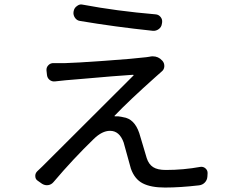

<svg xmlns="http://www.w3.org/2000/svg" viewBox="-20 -800 1040 853"><path d="M335 -707Q321.3 -709 313 -721.2Q304.7 -733.4 306.6 -747.1L307.6 -752Q310.5 -765.6 322.3 -773.4Q331.1 -780.3 340.8 -780.3Q344.7 -780.3 347.7 -779.3Q498 -751 670.9 -736.3Q684.6 -735.4 693.4 -724.6Q702.1 -713.9 700.2 -700.2L699.2 -694.3Q697.3 -679.7 685.5 -670.9Q673.8 -662.1 659.2 -663.1Q491.2 -680.7 335 -707ZM643.6 -547.9Q651.4 -549.8 658.2 -549.8Q683.6 -549.8 700.2 -531.2L702.1 -529.3Q710.9 -518.6 710 -504.4Q709 -490.2 697.3 -481.4Q680.7 -466.8 670.9 -458Q552.7 -352.5 489.3 -286.1Q488.3 -285.2 488.8 -284.2Q489.3 -283.2 490.2 -283.2Q505.9 -284.2 518.6 -281.2Q524.4 -280.3 527.3 -279.3Q577.1 -272.5 598.6 -209Q601.6 -200.2 613.8 -158.2Q626 -116.2 631.8 -97.7Q640.6 -70.3 660.2 -57.6Q679.7 -44.9 716.8 -44.9Q794.9 -44.9 870.1 -58.6Q882.8 -60.5 892.6 -52.2Q902.3 -43.9 902.3 -31.2L901.4 -15.6Q900.4 0 890.1 10.7Q879.9 21.5 864.3 23.4Q780.3 33.2 712.9 33.2Q650.4 33.2 614.3 14.6Q578.1 -3.9 561.5 -50.8Q557.6 -65.4 545.4 -108.9Q533.2 -152.3 529.3 -167Q510.7 -218.8 468.8 -218.8Q433.6 -218.8 396.5 -182.6Q304.7 -93.8 217.8 8.8Q208 20.5 193.8 22.5Q179.7 24.4 167 16.6L147.5 2.9Q136.7 -3.9 136.7 -18.6Q136.7 -30.3 145.5 -39.1Q157.2 -49.8 168 -60.5Q208 -99.6 573.2 -464.8Q574.2 -465.8 573.2 -466.8Q572.3 -467.8 571.3 -467.8Q536.1 -465.8 477.1 -460.9Q418 -456.1 352.5 -450.2Q287.1 -444.3 271.5 -443.4Q250 -441.4 225.6 -438.5Q210.9 -436.5 200.2 -445.3Q189.5 -454.1 188.5 -468.8L186.5 -487.3Q185.5 -501 195.3 -510.7Q205.1 -520.5 218.8 -519.5Q231.4 -519.5 243.7 -519.5Q255.9 -519.5 267.6 -519.5Q312.5 -520.5 443.8 -529.8Q575.2 -539.1 629.9 -545.9Q636.7 -546.9 643.6 -547.9Z"/></svg>

Font: Gen Jyuu GothicL Regular
Style: Regular
Weight: 400
Designer: [Source Han Sans]
Ryoko NISHIZUKA  (kana & ideographs); Paul D. Hunt (Latin, Greek & Cyrillic); Wenlong ZHANG  (bopomofo
Version: Version 1.002.20150607